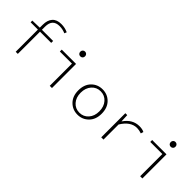

<svg xmlns="http://www.w3.org/2000/svg" viewBox="148 -1711 2703 2703"><g transform="rotate(45 1500.0 -359.5)"><path d="M260 0V-442H115V-476L260 -480V-538Q260 -630 305 -680.5Q350 -731 439 -731Q512 -731 574 -702L560 -668Q504 -693 442 -693Q302 -693 302 -542V-480H525V-442H302V0Z M938 0V-442H697V-480H982V0ZM902 -645Q902 -666 915.5 -679.5Q929 -693 949 -693Q969 -693 982.5 -679.5Q996 -666 996 -645Q996 -623 982.5 -610Q969 -597 949 -597Q929 -597 915.5 -610Q902 -623 902 -645Z M1267 -239Q1267 -356 1334 -424Q1401 -492 1500 -492Q1599 -492 1666 -424Q1733 -356 1733 -239Q1733 -124 1665.5 -56Q1598 12 1500 12Q1402 12 1334.5 -56Q1267 -124 1267 -239ZM1686 -239Q1686 -334 1633.5 -393.5Q1581 -453 1500 -453Q1419 -453 1366.5 -393.5Q1314 -334 1314 -239Q1314 -145 1366.5 -86Q1419 -27 1500 -27Q1581 -27 1633.5 -86Q1686 -145 1686 -239Z M1963 0V-480H2001L2006 -362H2008Q2097 -492 2234 -492Q2293 -492 2330 -472L2318 -433Q2268 -450 2227 -450Q2099 -450 2008 -300V0Z M2738 0V-442H2497V-480H2782V0ZM2702 -645Q2702 -666 2715.5 -679.5Q2729 -693 2749 -693Q2769 -693 2782.5 -679.5Q2796 -666 2796 -645Q2796 -623 2782.5 -610Q2769 -597 2749 -597Q2729 -597 2715.5 -610Q2702 -623 2702 -645Z"/></g></svg>

Font: TypoPRO Source Code Pro
Style: Regular
Weight: 300
Monospace: yes
Designer: Paul D. Hunt, Teo Tuominen
Foundry: Adobe Systems Incorporated
Version: Version 2.010;PS 1.0;hotconv 1.0.84;makeotf.lib2.5.63406